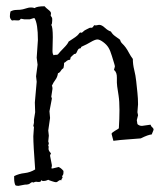

<svg xmlns="http://www.w3.org/2000/svg" viewBox="-20 -567 518 616"><path d="M472.7 -150.4 466.8 -135.7Q455.1 -134.8 431.6 -123Q410.2 -121.1 388.2 -119.6Q366.2 -118.2 343.8 -115.2L337.9 -137.7Q338.9 -141.6 349.1 -147.5Q359.4 -153.3 361.3 -155.3Q363.3 -186.5 363.3 -214.4Q363.3 -242.2 360.4 -260.7Q357.4 -279.3 356 -289.6Q354.5 -299.8 355 -317.4Q355.5 -335 345.7 -342.8L348.6 -353.5Q348.6 -356.4 346.2 -363.8Q343.8 -371.1 338.9 -387.7Q334 -404.3 328.1 -414.1Q322.3 -423.8 311 -432.1Q299.8 -440.4 292.5 -440.4Q285.2 -440.4 271 -432.1Q256.8 -423.8 248.5 -420.4Q240.2 -417 240.2 -415.5Q240.2 -414.1 238.8 -412.6Q237.3 -411.1 235.8 -411.6Q234.4 -412.1 231.9 -409.7Q229.5 -407.2 227.5 -402.3Q225.6 -397.5 223.6 -395.5Q221.7 -393.6 220.2 -394Q218.8 -394.5 216.8 -392.6Q214.8 -390.6 211.4 -387.7Q208 -384.8 206.1 -381.8Q206.1 -375 203.1 -375Q200.2 -375 197.3 -373.5Q194.3 -372.1 191.9 -369.6Q189.5 -367.2 185.5 -365.2V-361.3Q185.5 -357.4 183.6 -348.6Q177.7 -344.7 174.8 -339.4Q171.9 -334 166 -332Q164.1 -319.3 157.7 -311Q151.4 -302.7 146.5 -292Q148.4 -289.1 148.4 -282.2L144.5 -256.8L146.5 -251L138.7 -210L140.6 -188.5L134.8 -148.4L136.7 -131.8L134.8 -113.3L136.7 -107.4L134.8 -99.6V-97.7Q137.7 -96.7 136.7 -96.2Q135.7 -95.7 135.7 -89.4Q135.7 -83 143.6 -75.2Q140.6 -69.3 140.6 -67.4L146.5 -37.1Q146.5 -30.3 144.5 -27.3Q146.5 -26.4 148.4 -26.4L168 -31.2Q175.8 -28.3 183.6 -18.6V-13.7Q183.6 -4.9 178.7 -2Q180.7 0 180.7 2Q180.7 3.9 178.7 5.9Q176.8 7.8 176.8 11.7L174.8 10.7Q169.9 10.7 166.5 14.2Q163.1 17.6 159.7 17.6Q156.2 17.6 146 14.2Q135.7 10.7 134.8 9.8Q127 13.7 120.6 13.7Q114.3 13.7 114.3 12.2Q114.3 10.7 112.3 11.7L110.4 15.6Q105.5 17.6 100.6 16.6Q95.7 15.6 92.3 16.6Q88.9 17.6 88.9 18.6Q88.9 19.5 87.9 18.6Q86.9 17.6 83.5 17.6Q80.1 17.6 76.2 21.5Q72.3 25.4 59.6 25.4L39.1 29.3Q32.2 29.3 29.3 27.3Q25.4 18.6 25.4 5.9V-2Q41 -9.8 59.1 -11.7Q77.1 -13.7 92.8 -23.4Q86.9 -102.5 86.9 -129.9L88.9 -159.2Q88.9 -161.1 87.9 -161.1Q86.9 -161.1 86.9 -163.1L88.9 -172.9V-182.6Q88.9 -183.6 92.8 -207L91.8 -238.3L97.7 -304.7L95.7 -322.3L100.6 -359.4L97.7 -381.8L101.6 -438.5Q101.6 -491.2 90.8 -508.8H87.9L75.2 -504.9H58.6L47.9 -506.8Q45.9 -506.8 45.4 -505.4Q44.9 -503.9 42.5 -502.4Q40 -501 35.2 -501.5Q30.3 -502 25.9 -502Q21.5 -502 18.6 -501Q11.7 -506.8 11.7 -514.6Q11.7 -522.5 13.7 -530.3Q22.5 -535.2 33.7 -535.2Q44.9 -535.2 53.2 -537.1Q61.5 -539.1 66.9 -541Q72.3 -543 79.6 -543Q86.9 -543 90.8 -541Q98.6 -546.9 123 -546.9Q127 -542 135.3 -535.6Q143.6 -529.3 143.6 -524.4L142.6 -516.6Q147.5 -510.7 147.5 -506.8V-501Q147.5 -490.2 144.5 -487.3Q149.4 -480.5 149.4 -447.3L148.4 -403.3Q148.4 -393.6 152.3 -389.6Q155.3 -391.6 159.2 -391.1Q163.1 -390.6 166 -392.6Q171.9 -400.4 184.6 -413.1Q197.3 -425.8 200.2 -433.6Q226.6 -450.2 231 -456.1Q235.4 -461.9 237.3 -462.9L241.2 -461.9Q243.2 -461.9 246.6 -465.3Q250 -468.8 252.9 -470.2Q255.9 -471.7 259.3 -473.6Q262.7 -475.6 266.1 -477.1Q269.5 -478.5 272.5 -478Q275.4 -477.5 277.3 -479.5Q279.3 -481.4 280.3 -483.4Q281.2 -485.4 283.2 -486.3L287.1 -485.4L297.9 -487.3Q306.6 -487.3 316.4 -478Q326.2 -468.8 335.9 -465.8Q340.8 -457 349.1 -451.2Q357.4 -445.3 365.2 -439.5Q367.2 -431.6 372.6 -426.8Q377.9 -421.9 383.3 -414.6Q388.7 -407.2 394 -397Q399.4 -386.7 406.2 -377.9Q406.2 -360.4 410.6 -342.8Q415 -325.2 417 -306.6Q418.9 -288.1 420.9 -269.5Q422.9 -251 422.9 -232.4L420.9 -207L422.9 -197.3L418.9 -181.6L420.9 -168.9Q426.8 -163.1 435.5 -163.1L462.9 -167Q464.8 -161.1 468.8 -158.2Q472.7 -155.3 472.7 -150.4Z"/></svg>

Font: Mountains of Christmas
Style: Regular
Weight: 400
Designer: Crystal Kluge
Foundry: Font Diner, Inc DBA Tart Workshop
Version: Version 1.002